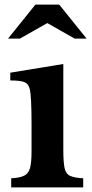

<svg xmlns="http://www.w3.org/2000/svg" viewBox="-20 -820 401 840"><path d="M257 -540V-164Q257 -111 262.5 -85Q268 -59 287 -50.5Q306 -42 344 -40V0H29V-40Q67 -42 86 -51.5Q105 -61 111.5 -85.5Q118 -110 118 -157V-280Q118 -338 116 -376Q114 -414 111 -427Q106 -452 88.5 -460Q71 -468 25 -468V-502ZM135 -800H239L359 -651H307L187 -719L67 -651H15Z"/></svg>

Font: Libre Baskerville
Style: Bold
Weight: 700
Designer: Pablo Impallari, Rodrigo Fuenzalida
Foundry: Pablo Impallari, Rodrigo Fuenzalida
Version: Version 1.051; ttfautohint (v1.8.4.7-5d5b)